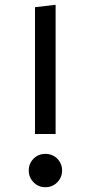

<svg xmlns="http://www.w3.org/2000/svg" viewBox="-20 -769 379 801"><path d="M212 -210H126V-739L212 -749ZM239 -58Q239 -29 219 -8.5Q199 12 169 12Q140 12 120 -8.5Q100 -29 100 -58Q100 -87 120 -107Q140 -127 169 -127Q199 -127 219 -107Q239 -87 239 -58Z"/></svg>

Font: FiraGO
Style: Regular
Weight: 400
Designer: bBox Type
Foundry: bBox Type GmbH
Version: Version 1.001;April 20, 2020;FontCreator 12.0.0.2555 64-bit